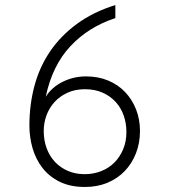

<svg xmlns="http://www.w3.org/2000/svg" viewBox="-20 -732 680 764"><path d="M318 12Q259 12 217 -9Q175 -30 148.5 -64.5Q122 -99 109.5 -142.5Q97 -186 97 -232Q97 -315 117 -390Q137 -465 179 -527Q221 -589 285.5 -636.5Q350 -684 439 -712V-660Q332 -625 260 -548Q188 -471 162 -347Q186 -385 229.5 -406.5Q273 -428 322 -428Q371 -428 410.5 -411.5Q450 -395 478 -365.5Q506 -336 521.5 -296.5Q537 -257 537 -211Q537 -163 521 -122Q505 -81 476 -51Q447 -21 407 -4.5Q367 12 318 12ZM318 -377Q279 -377 248.5 -363Q218 -349 197 -326Q176 -303 165 -273Q154 -243 154 -211Q154 -174 165.5 -142.5Q177 -111 198.5 -88Q220 -65 250 -52Q280 -39 316 -39H318Q352 -39 382.5 -51Q413 -63 435 -85Q457 -107 470 -138Q483 -169 483 -207Q483 -241 472.5 -271.5Q462 -302 441 -325.5Q420 -349 389 -363Q358 -377 318 -377Z"/></svg>

Font: Transpass ExtraLight
Style: Regular
Weight: 200
Designer: Delve Withrington
Foundry: Delve Fonts
Version: Version 1.001;December 18, 2019;FontCreator 12.0.0.2547 64-b